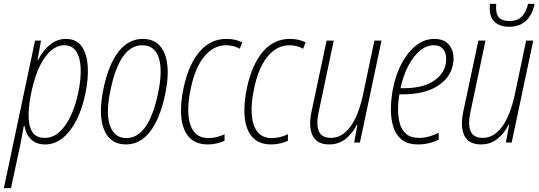

<svg xmlns="http://www.w3.org/2000/svg" viewBox="-59 -740 2801 997"><path d="M-39 237 123 -529H154L136 -428H138Q166 -481 202.5 -509.5Q239 -538 283 -538Q337 -538 364.5 -500Q392 -462 396.5 -397Q401 -332 384 -252Q368 -175 338 -116Q308 -57 267 -23.5Q226 10 175 10Q129 10 102 -16.5Q75 -43 68 -87H65Q61 -64 56 -39Q51 -14 47 9L-2 237ZM174 -24Q215 -24 248.5 -53.5Q282 -83 307 -135.5Q332 -188 347 -257Q362 -328 360 -384Q358 -440 337 -472.5Q316 -505 275 -505Q220 -505 175.5 -444Q131 -383 106 -271Q91 -205 89.5 -148.5Q88 -92 107 -58Q126 -24 174 -24Z M595 10Q512 10 481 -67.5Q450 -145 479 -283Q506 -408 557.5 -473Q609 -538 683 -538Q765 -538 796 -461Q827 -384 798 -247Q771 -121 719.5 -55.5Q668 10 595 10ZM597 -23Q712 -23 761 -252Q787 -374 765.5 -439.5Q744 -505 680 -505Q564 -505 516 -278Q489 -156 511.5 -89.5Q534 -23 597 -23Z M1020 10Q957 10 923 -27.5Q889 -65 882.5 -132Q876 -199 895 -287Q921 -406 977.5 -472Q1034 -538 1117 -538Q1163 -538 1199 -520L1186 -487Q1154 -505 1115 -505Q1050 -505 1002 -447Q954 -389 932 -282Q915 -205 919 -147Q923 -89 948.5 -56Q974 -23 1024 -23Q1066 -23 1107 -43V-9Q1090 -1 1067.5 4.5Q1045 10 1020 10Z M1349 10Q1286 10 1252 -27.5Q1218 -65 1211.5 -132Q1205 -199 1224 -287Q1250 -406 1306.5 -472Q1363 -538 1446 -538Q1492 -538 1528 -520L1515 -487Q1483 -505 1444 -505Q1379 -505 1331 -447Q1283 -389 1261 -282Q1244 -205 1248 -147Q1252 -89 1277.5 -56Q1303 -23 1353 -23Q1395 -23 1436 -43V-9Q1419 -1 1396.5 4.5Q1374 10 1349 10Z M1651 10Q1586 10 1564 -36.5Q1542 -83 1559 -162L1637 -529H1674L1596 -159Q1582 -97 1596 -60.5Q1610 -24 1660 -24Q1717 -24 1759.5 -81Q1802 -138 1826 -248L1885 -529H1922L1810 0H1780L1797 -92H1794Q1772 -48 1736 -19Q1700 10 1651 10Z M2112 10Q2055 10 2023.5 -18Q1992 -46 1980.5 -91Q1969 -136 1971 -187.5Q1973 -239 1983 -286Q1998 -359 2029.5 -416Q2061 -473 2103.5 -505.5Q2146 -538 2197 -538Q2239 -538 2262.5 -517.5Q2286 -497 2293 -465.5Q2300 -434 2292 -401Q2278 -334 2211 -292Q2144 -250 2028 -250H2015Q2008 -211 2008 -171Q2008 -131 2017.5 -97.5Q2027 -64 2051 -44Q2075 -24 2117 -24Q2145 -24 2170.5 -31.5Q2196 -39 2219 -51V-15Q2199 -4 2170.5 3Q2142 10 2112 10ZM2193 -505Q2156 -505 2122 -477Q2088 -449 2061.5 -399Q2035 -349 2021 -282H2035Q2134 -282 2189 -317Q2244 -352 2255 -406Q2260 -428 2256.5 -451Q2253 -474 2238 -489.5Q2223 -505 2193 -505Z M2439 10Q2374 10 2352 -36.5Q2330 -83 2347 -162L2425 -529H2462L2384 -159Q2370 -97 2384 -60.5Q2398 -24 2448 -24Q2505 -24 2547.5 -81Q2590 -138 2614 -248L2673 -529H2710L2598 0H2568L2585 -92H2582Q2560 -48 2524 -19Q2488 10 2439 10ZM2585 -601Q2538 -601 2511 -625Q2484 -649 2484 -697Q2484 -708 2485 -720H2518Q2517 -712 2517 -707.5Q2517 -703 2517 -698Q2517 -662 2534.5 -646.5Q2552 -631 2586 -631Q2629 -631 2651.5 -655Q2674 -679 2683 -720H2717Q2705 -662 2672 -631.5Q2639 -601 2585 -601Z"/></svg>

Font: Noto Sans Condensed ExtraLight
Style: Italic
Weight: 200
Width: 3
Italic angle: -12°
Designer: Monotype Design Team
Foundry: Monotype Imaging Inc.
Version: Version 2.013; ttfautohint (v1.8.4.7-5d5b)